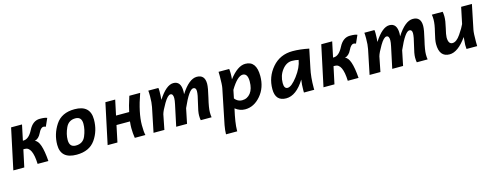

<svg xmlns="http://www.w3.org/2000/svg" viewBox="-23 -1309 6005 2338"><g transform="rotate(-15 2979.5 -140.5)"><path d="M443.4 0H307.6Q299.8 -216.8 205.6 -216.8H186L139.6 0H1.5L110.8 -513.2H248.5L207.5 -319.3H216.3Q282.7 -319.3 334.5 -421.4Q386.2 -523.4 474.1 -523.4Q542 -523.4 565.9 -510.7L521.5 -411.1Q504.9 -418.5 492.7 -418.5Q459 -418.5 429 -355.5Q398.9 -292.5 347.2 -279.3Q424.8 -258.3 443.4 0Z M797.4 15.1Q598.1 15.1 598.1 -162.1Q598.1 -296.4 673.6 -411.6Q749 -526.9 912.6 -526.9Q1110.4 -526.9 1110.4 -345.7Q1110.4 -202.1 1034.4 -93.5Q958.5 15.1 797.4 15.1ZM815.9 -95.2Q906.2 -95.2 939.7 -174.3Q973.1 -253.4 973.1 -328.1Q973.1 -417 894.5 -417Q808.6 -417 772.5 -338.1Q736.3 -259.3 736.3 -186Q736.3 -95.2 815.9 -95.2Z M1314 0H1190.4L1299.3 -512.2H1422.9L1382.3 -321.3H1551.8L1527.8 -208.5H1357.9ZM1601.1 -512.2H1737.8Q1655.8 -281.2 1655.8 -127.4Q1655.8 -40.5 1666.5 0H1532.7Q1522.9 -58.1 1522.5 -126Q1522.5 -274.9 1601.1 -512.2Z M2501 0H2364.3Q2358.9 -21.5 2358.9 -60.5Q2358.9 -108.4 2385 -208.7Q2411.1 -309.1 2411.1 -354Q2411.1 -399.4 2376.5 -399.4Q2322.8 -399.4 2230 -188L2191.4 0H2054.7L2111.8 -268.1Q2122.1 -314.9 2122.1 -343.3Q2122.1 -399.4 2088.4 -399.4Q2054.2 -399.4 2004.4 -315.2Q1954.6 -231 1942.9 -188L1905.8 0H1769L1832.5 -309.1Q1843.3 -361.3 1843.3 -440.4Q1843.3 -496.1 1840.3 -512.7H1967.3Q1970.7 -496.6 1970.7 -472.7Q1970.7 -422.9 1965.3 -363.3Q2067.4 -522.9 2157.2 -522.9Q2252.4 -522.9 2252.4 -394Q2252.4 -372.1 2250 -357.9Q2355 -522.9 2453.1 -522.9Q2554.2 -522.9 2554.2 -409.2Q2554.2 -359.4 2525.1 -239.3Q2496.1 -119.1 2496.1 -63.5Q2496.1 -23.4 2501 0Z M2758.3 246.1H2617.2V238.3Q2617.2 198.2 2628.9 132.3Q2634.3 101.1 2718.8 -309.1Q2727.1 -350.1 2727.1 -460Q2727.1 -489.7 2726.1 -512.7H2860.4Q2863.8 -483.9 2863.8 -451.2Q2863.8 -416 2859.9 -381.8Q2967.3 -522.9 3064.5 -522.9Q3204.1 -522.9 3204.1 -332Q3204.1 -186 3119.1 -86.7Q3034.2 12.7 2922.9 12.7Q2855 12.7 2798.3 -32.7Q2758.3 143.6 2758.3 231.9ZM2914.6 -103.5Q2980.5 -103.5 3021.5 -155.8Q3062.5 -208 3062.5 -302.7Q3062.5 -403.3 3000 -403.3Q2933.6 -403.3 2843.8 -253.9L2822.8 -150.9Q2859.9 -103.5 2914.6 -103.5Z M3489.3 -106.4Q3538.1 -106.4 3614.3 -206.8Q3690.4 -307.1 3705.6 -400.4Q3666.5 -410.2 3622.6 -410.2Q3551.8 -410.2 3498.3 -340.8Q3444.8 -271.5 3444.8 -177.2Q3444.8 -106.4 3489.3 -106.4ZM3439.9 12.7Q3304.2 12.7 3304.2 -138.7Q3304.2 -293 3403.1 -408Q3502 -522.9 3661.1 -522.9Q3752.9 -522.9 3866.2 -500L3817.9 -266.6Q3794.4 -161.1 3794.4 -23.4L3794.9 0H3665Q3664.6 -11.2 3664.6 -27.3Q3664.6 -99.1 3674.3 -161.1Q3566.9 12.7 3439.9 12.7Z M4353.5 0H4217.8Q4210 -216.8 4115.7 -216.8H4096.2L4049.8 0H3911.6L4021 -513.2H4158.7L4117.7 -319.3H4126.5Q4192.9 -319.3 4244.6 -421.4Q4296.4 -523.4 4384.3 -523.4Q4452.1 -523.4 4476.1 -510.7L4431.6 -411.1Q4415 -418.5 4402.8 -418.5Q4369.1 -418.5 4339.1 -355.5Q4309.1 -292.5 4257.3 -279.3Q4335 -258.3 4353.5 0Z M5224.6 0H5087.9Q5082.5 -21.5 5082.5 -60.5Q5082.5 -108.4 5108.6 -208.7Q5134.8 -309.1 5134.8 -354Q5134.8 -399.4 5100.1 -399.4Q5046.4 -399.4 4953.6 -188L4915 0H4778.3L4835.4 -268.1Q4845.7 -314.9 4845.7 -343.3Q4845.7 -399.4 4812 -399.4Q4777.8 -399.4 4728 -315.2Q4678.2 -231 4666.5 -188L4629.4 0H4492.7L4556.2 -309.1Q4566.9 -361.3 4566.9 -440.4Q4566.9 -496.1 4564 -512.7H4690.9Q4694.3 -496.6 4694.3 -472.7Q4694.3 -422.9 4689 -363.3Q4791 -522.9 4880.9 -522.9Q4976.1 -522.9 4976.1 -394Q4976.1 -372.1 4973.6 -357.9Q5078.6 -522.9 5176.8 -522.9Q5277.8 -522.9 5277.8 -409.2Q5277.8 -359.4 5248.8 -239.3Q5219.7 -119.1 5219.7 -63.5Q5219.7 -23.4 5224.6 0Z M5414.6 -512.7H5551.3Q5556.6 -491.2 5557.1 -452.1Q5557.1 -396.5 5536.9 -313.5Q5516.6 -230.5 5516.6 -199.2Q5516.6 -113.3 5569.3 -113.3Q5620.1 -113.3 5672.1 -189.9Q5724.1 -266.6 5741.2 -307.1L5784.2 -512.7H5919.9L5856.4 -203.6Q5848.1 -162.6 5848.1 -52.7Q5848.1 -27.8 5849.1 0H5714.8Q5711.9 -26.9 5711.9 -51.3Q5711.9 -73.2 5719.2 -149.4Q5606.4 10.3 5500.5 10.3Q5371.6 10.3 5371.6 -153.8Q5371.6 -202.1 5395.8 -296.4Q5419.9 -390.6 5419.9 -449.2Q5419.9 -489.3 5414.6 -512.7Z"/></g></svg>

Font: Cadman
Style: Bold Italic
Weight: 700
Italic angle: -12°
Designer: Paul James MIller
Foundry: High-Logic / Made with FontCreator
Version: Version 2.114;March 28, 2021;FontCreator 13.0.0.2683 64-bit